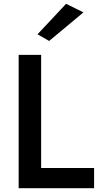

<svg xmlns="http://www.w3.org/2000/svg" viewBox="-20 -988 521 1008"><path d="M78 -700V0H474V-106H196V-700ZM418 -923 327 -968 177 -808 238 -773Z"/></svg>

Font: Jost Medium
Style: Regular
Weight: 500
Version: Version 3.710